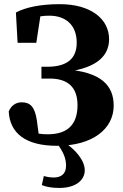

<svg xmlns="http://www.w3.org/2000/svg" viewBox="-20 -696 601 941"><path d="M259.4 18.6C434.4 18.6 537.2 -64.6 537.2 -178.4C537.2 -277.6 474.6 -343.9 300.5 -355.9V-343.4C467.8 -363.3 514.6 -432 514.6 -503.9C514.6 -604 424.1 -675.6 273.5 -675.6C179.1 -675.6 107.1 -660.5 58 -634.8L66.2 -486.1H157.9L182.3 -645.7L134.8 -631.4V-603.1C165.8 -616.2 192.1 -619.1 222 -619.1C299.5 -619.1 356 -575.7 356 -486.5C356 -408.1 307.9 -368.8 211.4 -368.8H183.1V-310.9H224.2C315.6 -310.9 359.9 -265 359.9 -180.9C359.9 -82.5 307.9 -37.9 214.2 -37.9C181.7 -37.9 156.2 -40.9 122.4 -55.6L173.4 -9.8L160.8 -104.7C151.1 -173.7 127.1 -194.6 86.3 -194.6C60.7 -194.6 35.8 -181.4 22.8 -150C28.1 -43.2 105.1 18.6 259.4 18.6ZM184.9 211C206.5 220.1 234 225.1 271.4 225.1C350.8 225.1 395.4 187.2 395.4 138.4C395.4 89.6 347.6 33.6 291.9 0H255.1C290.5 48.9 303.7 77.7 303.7 116.9C303.7 157.9 277.1 173.9 244.4 173.9C226.2 173.9 211.5 171.5 194.8 166.6L184.9 211Z"/></svg>

Font: Source Serif Variable
Style: Regular
Weight: 389
Designer: Frank Grießhammer
Foundry: Adobe Systems Incorporated
Version: Version 3.001;hotconv 1.0.111;makeotfexe 2.5.65597